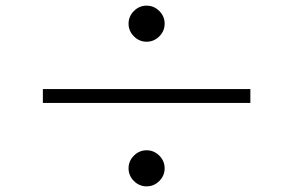

<svg xmlns="http://www.w3.org/2000/svg" viewBox="-20 -714 1040 681"><path d="M455 -585Q436 -604 436 -630Q436 -656 455 -675Q474 -694 500 -694Q526 -694 545 -675Q564 -656 564 -630Q564 -604 545 -585Q526 -566 500 -566Q474 -566 455 -585ZM132 -398H868V-349H132ZM455 -72Q436 -91 436 -117Q436 -143 455 -162Q474 -181 500 -181Q526 -181 545 -162Q564 -143 564 -117Q564 -91 545 -72Q526 -53 500 -53Q474 -53 455 -72Z"/></svg>

Font: Noto Sans Korean Light
Style: Regular
Weight: 300
Designer: Ryoko NISHIZUKA  (kana & ideographs); Paul D. Hunt (Latin, Greek & Cyrillic); Wenlong ZHANG  (bopomofo); Sandoll Communi
Foundry: Adobe Systems Incorporated
Version: Version 1.000;PS 1;hotconv 1.0.78;makeotf.lib2.5.61930